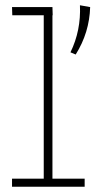

<svg xmlns="http://www.w3.org/2000/svg" viewBox="-20 -713 370 733"><path d="M269 -504.9 249 -513.2Q289.6 -596.7 285.2 -692.9L324.2 -686Q321.3 -588.4 269 -504.9ZM180.2 -654.8V-30.8H303.2V0H25.9V-30.8H147V-654.8H26.9L25.9 -686H180.2L181.2 -654.8Z"/></svg>

Font: BioRhyme ExtraLight
Style: Regular
Weight: 275
Designer: Aoife Mooney
Foundry: Aoife Mooney Type
Version: Version 1.500;PS 001.500;hotconv 1.0.88;makeotf.lib2.5.64775